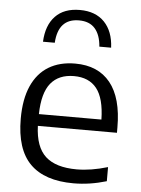

<svg xmlns="http://www.w3.org/2000/svg" viewBox="-56 -848 662 901"><g transform="rotate(5 275.0 -397.5)"><path d="M507 -244.5H134.5Q138 -145.5 186.5 -101.2Q235 -57 333.5 -57Q400.5 -57 479.5 -80.5V-14Q400.5 9.5 324 9.5Q188 9.5 119.8 -58.8Q51.5 -127 51.5 -271.5Q51.5 -363 79.2 -425.5Q107 -488 159 -519.5Q211 -551 284 -551Q392 -551 449.5 -479.8Q507 -408.5 507 -269.5ZM134.5 -300H429Q427 -400 390.5 -446Q354 -492 283.5 -492Q212 -492 174.2 -446Q136.5 -400 134.5 -300ZM284 -803.5Q358 -803.5 399.8 -760Q441.5 -716.5 445 -640H389.5Q385.5 -695 359.5 -724.8Q333.5 -754.5 284 -754.5Q186.5 -754.5 179.5 -640H124Q127.5 -717.5 168.5 -760.5Q209.5 -803.5 284 -803.5Z"/></g></svg>

Font: Encode Sans Semi Expanded
Style: Regular
Weight: 400
Width: 6
Designer: Multiple Designers
Foundry: Impallari Type
Version: Version 2.000